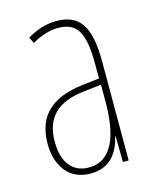

<svg xmlns="http://www.w3.org/2000/svg" viewBox="-89 -600 544 672"><g transform="rotate(-15 183.0 -263.5)"><path d="M177 -537C143 -537 104 -525 72 -505L83 -483C120 -505 153 -512 177 -512C244 -512 271 -475 271 -355V-304L210 -297C100 -284 38 -234 38 -129C38 -57 73 10 157 10C233 10 261 -43 273 -93H275L276 0H297V-358C297 -489 261 -537 177 -537ZM209 -274 272 -281V-220C272 -97 241 -12 157 -12C99 -12 64 -54 64 -129C64 -217 110 -263 209 -274Z"/></g></svg>

Font: Noto Sans Oriya ExtCond Thin
Style: Regular
Weight: 100
Width: 2
Designer: Amélie Bonet and Sol Matas
Foundry: Google LLC
Version: Version 2.006